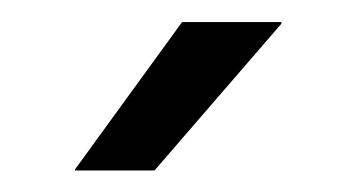

<svg xmlns="http://www.w3.org/2000/svg" viewBox="-20 -703 324 174"><path d="M145 -683H235V-681.5L120 -548.5H48V-549.5Z"/></svg>

Font: Anek Bangla
Style: Regular
Weight: 400
Designer: Sulekha Rajkumar (Bangla), Yesha Goshar (Latin)
Foundry: Ek Type
Version: Version 1.003